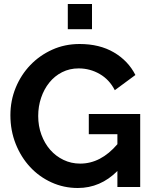

<svg xmlns="http://www.w3.org/2000/svg" viewBox="-20 -935 765 960"><path d="M567 -80Q482 5 369 5Q299 5 237.5 -23Q176 -51 130.5 -100Q85 -149 58.5 -215.5Q32 -282 32 -359Q32 -432 58.5 -496.5Q85 -561 131.5 -609.5Q178 -658 241 -686.5Q304 -715 378 -715Q478 -715 549.5 -673Q621 -631 657 -560L554 -484Q527 -537 478.5 -565Q430 -593 373 -593Q328 -593 290.5 -574Q253 -555 226.5 -522Q200 -489 185.5 -446Q171 -403 171 -355Q171 -305 187 -261.5Q203 -218 231 -186Q259 -154 297.5 -135.5Q336 -117 381 -117Q484 -117 567 -214V-264H424V-365H681V0H567ZM319 -789V-915H440V-789Z"/></svg>

Font: PTCRaleway
Style: Bold
Weight: 700
Designer: Matt McInerney, Pablo Impallari, Rodrigo Fuenzalida
Foundry: Matt McInerney, Pablo Impallari, Rodrigo Fuenzalida
Version: Version 3.000g; ttfautohint (v1.5) -l 8 -r 28 -G 28 -x 14 -D